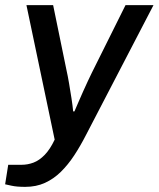

<svg xmlns="http://www.w3.org/2000/svg" viewBox="-46 -546 618 748"><path d="M52 182Q19 182 -1 177.5Q-21 173 -26 172L-14 96H38Q62 96 84.5 87.5Q107 79 128 57.5Q149 36 167 -2L57 -526H161L213 -273Q218 -251 223 -221.5Q228 -192 232.5 -163Q237 -134 239 -112H244Q251 -128 259.5 -148Q268 -168 277.5 -189Q287 -210 296 -229.5Q305 -249 312 -263L443 -526H552L289 -20Q267 23 243 59.5Q219 96 191 123.5Q163 151 129 166.5Q95 182 52 182Z"/></svg>

Font: Archivo SemiBold Medium
Style: Italic
Weight: 500
Italic angle: -10°
Version: Version 2.001